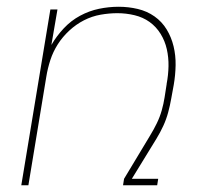

<svg xmlns="http://www.w3.org/2000/svg" viewBox="-20 -548 640 568"><path d="M43 0 129 -520H150L132 -415Q147 -441 168.5 -464Q190 -487 217 -501.5Q244 -516 273 -522Q302 -528 331 -528Q360 -528 387.5 -521.5Q415 -515 437 -499.5Q459 -484 473 -461Q487 -438 493.5 -411Q500 -384 499.5 -355Q499 -326 494 -297Q490 -276 486.5 -256Q483 -236 477.5 -215.5Q472 -195 463 -175.5Q454 -156 443 -138L370 -19H448L445 0H344L347 -19L424 -147Q435 -165 444 -183.5Q453 -202 458.5 -221.5Q464 -241 467 -260.5Q470 -280 473 -299V-300Q478 -326 478.5 -352Q479 -378 473.5 -402.5Q468 -427 455 -448Q442 -469 422.5 -483Q403 -497 378 -503Q353 -509 327 -509Q303 -509 277.5 -504.5Q252 -500 228.5 -488Q205 -476 185 -457.5Q165 -439 151 -417Q137 -395 129 -370.5Q121 -346 117 -321L64 0Z"/></svg>

Font: Iosevka Thin Extended Oblique
Style: Regular
Weight: 100
Width: 7
Italic angle: -9°
Monospace: yes
Designer: Belleve Invis
Foundry: Belleve Invis
Version: Version 32.5.0; ttfautohint (v1.8.4)